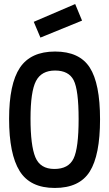

<svg xmlns="http://www.w3.org/2000/svg" viewBox="-20 -920 540 950"><path d="M147 -812 352 -900 386 -818 180 -734ZM251 10Q129 10 77 -74Q25 -158 25 -331.5Q25 -505 78.5 -585Q132 -665 252.5 -665Q373 -665 424 -586Q475 -507 475 -329.5Q475 -152 424 -71Q373 10 251 10ZM249 -84Q319 -84 344 -135.5Q369 -187 369 -331Q369 -475 344.5 -523Q320 -571 252.5 -571Q185 -571 158 -519Q131 -467 131 -333.5Q131 -200 155 -142Q179 -84 249 -84Z"/></svg>

Font: Lekton
Style: Bold
Weight: 700
Designer: Paolo Mazzetti, Luciano Perondi, Raffaele Flato, Elena Papassissa, Emilio Macchia, Michela Povoleri, Tobias Seemiller, R
Version: Version 34.000